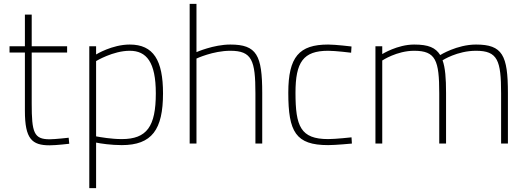

<svg xmlns="http://www.w3.org/2000/svg" viewBox="-20 -738 2705 987"><path d="M325 -500H143V-663H108V-500H29V-468H108V-168C108 -24 144 9 235 9C270 9 336 1 336 1L333 -30C333 -30 263 -22 235 -22C154 -22 143 -57 143 -206V-468H325Z M647 -477C733 -477 781 -419 781 -258C781 -88 735 -23 606 -23C552 -23 496 -33 474 -37V-424C474 -424 561 -477 647 -477ZM474 229V-5C497 0 552 8 606 8C761 8 818 -72 818 -258C818 -428 769 -509 647 -509C556 -509 474 -458 474 -458V-500H439V229Z M990 -437C990 -437 1075 -477 1164 -477C1275 -477 1293 -428 1293 -258V0H1328V-260C1328 -454 1300 -509 1164 -509C1078 -509 990 -470 990 -470V-718H955V0H990Z M1667 -509C1518 -509 1462 -446 1462 -261C1462 -60 1500 8 1667 8C1705 8 1789 0 1789 0L1787 -32C1787 -32 1705 -23 1667 -23C1525 -23 1499 -89 1499 -261C1499 -419 1539 -477 1667 -477C1705 -477 1785 -467 1785 -467L1787 -499C1787 -499 1705 -509 1667 -509Z M1945 -427C1945 -427 2020 -477 2109 -477C2220 -477 2238 -428 2238 -258V0H2273V-260C2273 -335 2269 -390 2255 -428C2255 -428 2330 -477 2427 -477C2538 -477 2556 -428 2556 -258V0H2591V-260C2591 -454 2563 -509 2427 -509C2329 -509 2243 -455 2243 -455C2219 -493 2183 -509 2109 -509C2023 -509 1945 -460 1945 -460V-500H1910V0H1945Z"/></svg>

Font: RazerF5 Thin
Style: Regular
Weight: 250
Foundry: Razer Inc.
Version: Version 2